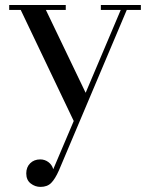

<svg xmlns="http://www.w3.org/2000/svg" viewBox="-20 -480 586 764"><path d="M241.7 -440.4H162.6L320.8 -110.8L460.4 -440.4H381.3V-460H540.5V-440.4H484.4L214.4 198.2Q199.2 232.4 183.6 248Q168 263.7 141.1 263.7Q119.6 263.7 102.1 250Q84.5 236.3 84.5 210Q84.5 185.1 100.1 169.7Q115.7 154.3 140.1 154.3Q158.2 154.3 172.6 165Q187 175.8 191.9 193.4L273.4 1.5L62.5 -440.4H16.6V-460H241.7Z"/></svg>

Font: Bodoni* 11pt
Style: Regular
Weight: 400
Version: Version 2.3